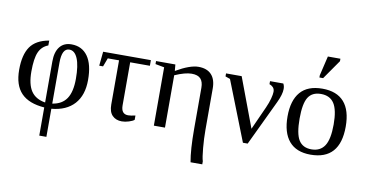

<svg xmlns="http://www.w3.org/2000/svg" viewBox="-84 -934 2622 1377"><g transform="rotate(10 1227.0 -246.0)"><path d="M314.5 212.9H262.7V7.8Q149.4 -0.5 94 -57.9Q38.6 -115.2 38.6 -227.5Q38.6 -336.4 79.1 -395.3Q119.6 -454.1 214.8 -470.7L214.4 -435.1Q167.5 -417.5 147.2 -371.3Q127 -325.2 127 -230.5Q127 -136.7 159.7 -88.1Q192.4 -39.6 262.7 -28.3V-327.1Q262.7 -396.5 292.5 -434.1Q322.3 -471.7 377.4 -471.7Q454.1 -471.7 496.1 -412.8Q538.1 -354 538.1 -240.2Q538.1 -129.4 480.5 -65.4Q422.9 -1.5 314.5 8.3ZM450.7 -233.4Q450.7 -330.6 429.2 -381.3Q407.7 -432.1 368.7 -432.1Q314.5 -432.1 314.5 -327.1V-29.3Q384.3 -39.6 417.5 -89.1Q450.7 -138.7 450.7 -233.4Z M650.4 -418 627 -355.5H599.1L609.4 -459H957V-418H813.5V-104.5Q813.5 -41 864.3 -41Q884.3 -41 917 -48.8V-17.1Q905.3 -7.3 878.4 1.2Q851.6 9.8 827.1 9.8Q784.2 9.8 758.3 -16.4Q732.4 -42.5 732.4 -96.2V-418Z M994.6 -459H1135.3L1139.6 -412.6Q1240.2 -471.2 1302.7 -471.2Q1364.3 -471.2 1396.7 -436.5Q1429.2 -401.9 1429.2 -335.9V-34.2Q1429.2 28.3 1435.3 96.7Q1441.4 165 1449.7 190.9V212.9H1364.3Q1348.1 125 1348.1 -28.3V-327.1Q1348.1 -370.1 1328.1 -392.1Q1308.1 -414.1 1262.7 -414.1Q1215.8 -414.1 1140.6 -381.3V0H1059.6V-424.8L994.6 -437Z M1862.8 -387.7Q1862.8 -409.2 1850.8 -420.9Q1838.9 -432.6 1824.7 -437V-459H1921.4Q1930.7 -442.9 1930.7 -420.4Q1930.7 -381.3 1901.9 -320.8L1744.6 9.8H1710L1539.1 -424.8L1504.4 -437V-459H1618.2L1752.9 -99.6L1829.1 -268.6Q1845.7 -305.7 1854.2 -337.4Q1862.8 -369.1 1862.8 -387.7Z M2416 -231.9Q2416 9.8 2201.2 9.8Q2097.7 9.8 2044.9 -52.2Q1992.2 -114.3 1992.2 -231.9Q1992.2 -348.1 2044.9 -409.7Q2097.7 -471.2 2205.1 -471.2Q2309.6 -471.2 2362.8 -410.9Q2416 -350.6 2416 -231.9ZM2328.1 -231.9Q2328.1 -337.4 2297.4 -384.8Q2266.6 -432.1 2201.2 -432.1Q2137.2 -432.1 2108.6 -386.7Q2080.1 -341.3 2080.1 -231.9Q2080.1 -121.1 2109.1 -75Q2138.2 -28.8 2201.2 -28.8Q2265.6 -28.8 2296.9 -76.7Q2328.1 -124.5 2328.1 -231.9ZM2168.9 -546.4V-562.5L2202.6 -705.1H2293.9V-687L2195.8 -546.4Z"/></g></svg>

Font: Tinos
Style: Regular
Weight: 400
Designer: Steve Matteson
Foundry: Monotype Imaging Inc.
Version: Version 1.23